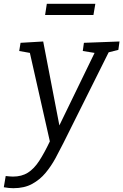

<svg xmlns="http://www.w3.org/2000/svg" viewBox="-73 -750 648 1009"><path d="M-53 234 -43 175Q-33 176 -23.5 177Q-14 178 -5 178Q41 178 73.5 157.5Q106 137 133 95.5Q160 54 189 -7L84 -472L28 -482L35 -525L154 -532L239 -91L424 -472L362 -482L368 -525L555 -532L549 -488L498 -475L260 2Q241 40 218.5 81.5Q196 123 166.5 158.5Q137 194 96 216.5Q55 239 -3 239Q-26 239 -53 234ZM428 -730 418 -671H164L173 -730Z"/></svg>

Font: Bitter
Style: Italic
Weight: 400
Italic angle: -9°
Designer: Sol Matas, and Bitter project Authors
Foundry: Sol Matas
Version: Version 2.001